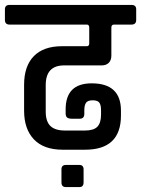

<svg xmlns="http://www.w3.org/2000/svg" viewBox="-44 -643 574 781"><path d="M302 -34H211Q134 -34 94 -76Q54 -118 54 -193V-298Q54 -374 93.5 -414.5Q133 -455 208 -455H309Q319 -455 319 -467V-531Q319 -543 309 -543H-5Q-24 -543 -24 -562V-605Q-24 -623 -5 -623H491Q510 -623 510 -605V-562Q510 -543 491 -543H420Q409 -543 409 -531V-417Q409 -398 398.5 -387.5Q388 -377 370 -377H217Q142 -377 142 -297V-189Q142 -149 161 -130.5Q180 -112 221 -112H301Q337 -112 352 -127.5Q367 -143 367 -177V-195Q367 -216 360 -225.5Q353 -235 333 -235Q313 -235 306 -225Q299 -215 299 -195V-180Q299 -160 280 -160H250Q235 -160 229 -165Q223 -170 223 -182V-198Q223 -304 329 -304Q448 -304 448 -193V-173Q448 -34 302 -34ZM296 46V99Q296 118 279 118H224Q206 118 206 99V46Q206 28 224 28H279Q296 28 296 46Z"/></svg>

Font: Rajdhani SemiBold
Style: Regular
Weight: 600
Designer: Satya Rajpurohit, Jyotish Sonowal
Foundry: Indian Type Foundry
Version: Version 1.201 February 1, 2022